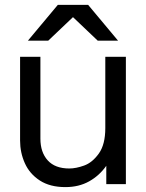

<svg xmlns="http://www.w3.org/2000/svg" viewBox="-20 -752 596 784"><path d="M494 0H414V-75Q386 -35 344 -11.5Q302 12 247 12Q184 12 142.5 -15Q101 -42 81.5 -85.5Q62 -129 62 -178V-520H145V-186Q145 -130 175 -97Q205 -64 263 -64Q290 -64 323.5 -76Q357 -88 383.5 -125Q410 -162 410 -229V-520H494ZM340 -732 462 -586H379L278 -682L177 -586H94L216 -732Z"/></svg>

Font: Aspekta Variable
Style: Regular
Weight: 400
Designer: Ivo Dolenc
Version: Version 2.100